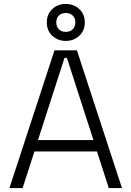

<svg xmlns="http://www.w3.org/2000/svg" viewBox="-20 -956 668 976"><path d="M95 0H28L257 -700H371L600 0H533L473 -186H155ZM308 -662 173 -244H455L320 -662ZM314 -748Q274 -748 246 -774Q218 -800 218 -842Q218 -884 246 -910Q274 -936 314 -936Q355 -936 383 -910Q411 -884 411 -842Q411 -800 383 -774Q355 -748 314 -748ZM314 -794Q337 -794 350 -807.5Q363 -821 363 -842Q363 -863 350 -876.5Q337 -890 314 -890Q292 -890 279 -876.5Q266 -863 266 -842Q266 -821 279 -807.5Q292 -794 314 -794Z"/></svg>

Font: Space Grotesk Variable Light
Style: Regular
Weight: 300
Designer: Florian Karsten
Foundry: Florian Karsten
Version: Version 2.000